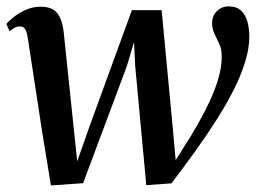

<svg xmlns="http://www.w3.org/2000/svg" viewBox="-22 -558 788 588"><path d="M134 10 107.5 -151.5 63 -442.5Q60 -462 54.5 -469.5Q49 -477 39.5 -477Q30.5 -477.5 23 -473Q15.5 -468.5 7.5 -462L-2.5 -484.5Q5.5 -494.5 21.2 -506.8Q37 -519 58 -528.2Q79 -537.5 102 -537.5Q138.5 -537.5 153.8 -517.2Q169 -497 173 -460.5L203 -173L214.5 -64L252.5 -172L382 -527H473L507 -167.5L516 -67.5L563.5 -143Q586.5 -181.5 604 -215Q621.5 -248.5 633.2 -278.2Q645 -308 651 -334.2Q657 -360.5 657 -384Q657.5 -406 650 -422.5Q642.5 -439 635 -454.2Q627.5 -469.5 627.5 -486.5Q627.5 -509.5 642.2 -524Q657 -538.5 678.5 -538.5Q702 -538.5 715.8 -526Q729.5 -513.5 735.5 -492.5Q741.5 -471.5 741.5 -446Q741.5 -410.5 729.2 -370Q717 -329.5 695 -285.5Q673 -241.5 643 -194Q613 -146.5 577.5 -97Q542 -47.5 503 3.5L426 9L392 -356L388.5 -429.5L366.5 -355.5L232.5 3Z"/></svg>

Font: Merriweather 96pt Medium
Style: Italic
Weight: 500
Italic angle: -7.8°
Version: Version 2.101